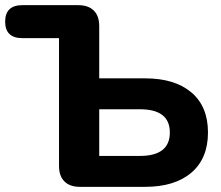

<svg xmlns="http://www.w3.org/2000/svg" viewBox="-23 -725 859 745"><path d="M540 0H287Q248 0 227 -21Q206 -42 206 -81V-577H64Q-3 -577 -3 -641Q-3 -705 64 -705H280Q320 -705 341 -684Q362 -663 362 -624V-421H540Q655 -421 719.5 -366.5Q784 -312 784 -211Q784 -110 719.5 -55Q655 0 540 0ZM362 -301V-120H520Q636 -120 636 -211Q636 -301 520 -301Z"/></svg>

Font: Nunito ExtraBold
Style: Regular
Weight: 800
Designer: Vernon Adams
Foundry: Vernon Adams
Version: Version 3.602